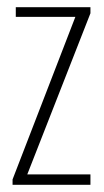

<svg xmlns="http://www.w3.org/2000/svg" viewBox="-20 -515 289 535"><path d="M15 0V-15L190 -468H24V-495H232V-478L56 -29H232V0Z"/></svg>

Font: Alumni Sans Thin ExtraLight
Style: Regular
Weight: 250
Version: Version 1.018